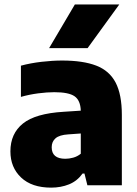

<svg xmlns="http://www.w3.org/2000/svg" viewBox="-20 -828 614 858"><path d="M208.5 10.5Q122 10.5 74.2 -34.8Q26.5 -80 26.5 -151.5Q26.5 -231 82.5 -276Q138.5 -321 264.5 -328.5L341 -333.5Q339.5 -379.5 313.2 -397.8Q287 -416 222.5 -416Q190.5 -416 150.2 -410.8Q110 -405.5 73.5 -395V-534.5Q116 -546 165.5 -551.8Q215 -557.5 257.5 -557.5Q351 -557.5 410 -534.8Q469 -512 496.8 -458.8Q524.5 -405.5 524.5 -314.5V0H370.5L357.5 -52.5H349Q325 -19 288.5 -4.2Q252 10.5 208.5 10.5ZM211 -170Q211 -118.5 272 -118.5Q289 -118.5 307.2 -123.5Q325.5 -128.5 341 -141V-231.5L285 -227.5Q245.5 -225 228.2 -210Q211 -195 211 -170ZM199.5 -613 314.5 -808H513L371.5 -613Z"/></svg>

Font: Encode Sans XBd
Style: Regular
Weight: 800
Designer: Multiple Designers
Foundry: Impallari Type
Version: Version 3.002; ttfautohint (v1.8.3) -l 8 -r 50 -G 200 -x 14 